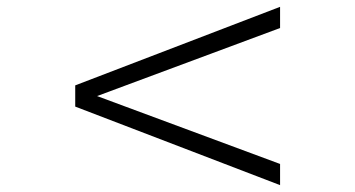

<svg xmlns="http://www.w3.org/2000/svg" viewBox="-20 -581 1040 562"><path d="M200.2 -269V-331.1L799.8 -561V-499L264.2 -299.8L799.8 -101.1V-39.1Z"/></svg>

Font: Charis SIL CyrE
Style: Bold
Weight: 700
Foundry: SIL International
Version: Version 5.000